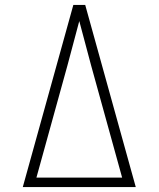

<svg xmlns="http://www.w3.org/2000/svg" viewBox="-20 -755 640 775"><path d="M72 0 140 -245 276 -735H324L392 -490L528 0ZM127 -38H473L348 -490Q336 -535 324 -580Q312 -625 300 -670Q288 -625 276 -580Q264 -535 252 -490Z"/></svg>

Font: Iosevka SS04 XLt Ex
Style: Regular
Weight: 200
Width: 7
Monospace: yes
Designer: Belleve Invis
Foundry: Belleve Invis
Version: Version 19.0.0; ttfautohint (v1.8.4)